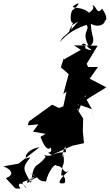

<svg xmlns="http://www.w3.org/2000/svg" viewBox="-83 -858 658 1152"><path d="M301 -513 282 -454 329 -413 297 -294 316 -309 297 -220 271 -210 230 -230 90 -129 84 -106 147 -112 115 -68 191 -55 160 -37C179 16 204 51 221 26C240 78 172 41 230 73C177 87 169 50 191 83C139 156 118 103 103 241C61 160 44 154 97 89C102 76 41 118 88 66C61 117 58 41 154 25L28 124L-63 140C-3 163 -2 195 -48 211C25 286 -4 272 40 273C9 233 61 235 76 273C28 217 56 248 125 200C101 236 75 207 82 241C147 186 162 223 92 179C166 211 135 228 193 231C206 170 250 115 256 137C302 136 295 197 333 163C249 238 271 249 305 240C316 216 295 185 284 196C292 98 306 155 298 68C315 86 269 103 309 20C315 88 327 29 217 76L352 16L421 1L414 -71L416 -147L381 -202L390 -211L386 -232L468 -203L485 -124L467 -205L425 -281L446 -300L451 -389L425 -257L391 -258L385 -184L407 -240L456 -273L555 -334L455 -386L505 -456H446L437 -475L503 -584L361 -586L402 -559L293 -497ZM346 -682C271 -606 309 -657 275 -605C295 -624 330 -673 436 -709C463 -673 390 -669 465 -556C391 -573 462 -573 407 -589C434 -617 437 -555 478 -563C485 -603 434 -572 466 -589C492 -625 464 -635 462 -715C537 -676 569 -755 526 -726C551 -728 574 -741 530 -806C494 -765 501 -820 471 -828C499 -795 417 -770 456 -777C409 -824 354 -802 355 -821C423 -867 369 -807 350 -795C341 -780 333 -722 356 -721C307 -637 346 -650 348 -706L386 -729Z"/></svg>

Font: Hussar Lance
Style: Italic
Weight: 700
Foundry: Cannot Into Space Fonts, PlusOne Fonts
Version: Version 2.27